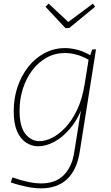

<svg xmlns="http://www.w3.org/2000/svg" viewBox="-20 -793 608 1050"><path d="M205 237Q168 237 126.5 228.5Q85 220 39 205L48 177Q92 193 132 201.5Q172 210 206 210Q244 210 274.5 199Q305 188 327.5 166Q350 144 365.5 111Q381 78 387 33L427 -216L436 -223Q408 -143 365 -92Q322 -41 276 -17Q230 7 190 7Q153 7 122 -13.5Q91 -34 73 -76Q55 -118 55 -185Q55 -256 76 -318Q97 -380 135 -428Q173 -476 224.5 -503Q276 -530 336 -530Q369 -530 406 -520Q443 -510 484 -485H471L485 -523H505L417 31Q409 86 390.5 125Q372 164 345 188.5Q318 213 282.5 225Q247 237 205 237ZM196 -21Q228 -21 265 -39.5Q302 -58 338 -96Q374 -134 402 -193Q430 -252 443 -333L466 -476L473 -461Q437 -483 402.5 -493Q368 -503 335 -503Q281 -503 235.5 -478Q190 -453 157 -409.5Q124 -366 105.5 -309Q87 -252 87 -188Q87 -100 119 -60.5Q151 -21 196 -21ZM488 -773 500 -756 359 -640 338 -639 229 -756 246 -773 361 -666H344Z"/></svg>

Font: Bitter Thin ExtraLight
Style: Italic
Weight: 250
Italic angle: -9°
Version: Version 2.002